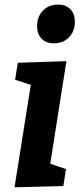

<svg xmlns="http://www.w3.org/2000/svg" viewBox="-20 -801 348 826"><path d="M42.5 4.7 123.2 -503.4 172.8 -416.3 45 -457.9 56.5 -530.9 265.8 -538 185.2 -27.5 137.2 -116.3 264 -73.6 252.5 -0.6ZM212.4 -614.6Q177.8 -614.6 158.7 -634.9Q139.6 -655.2 139.6 -689Q139.6 -729.6 165 -755.5Q190.4 -781.3 229.3 -781.3Q262.8 -781.3 282.4 -761.7Q302.1 -742.1 302.1 -706.9Q302.1 -667 277 -640.8Q252 -614.6 212.4 -614.6Z"/></svg>

Font: Bitter Thin
Style: Italic
Weight: 100
Italic angle: -9°
Designer: Sol Matas, and Bitter project Authors
Foundry: Sol Matas
Version: Version 2.002